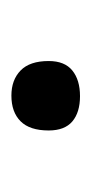

<svg xmlns="http://www.w3.org/2000/svg" viewBox="71 -522 164 347"><g transform="rotate(90 153.5 -349.0)"><path d="M153.3 -287.1Q125 -287.1 107.9 -303.7Q90.8 -320.3 90.8 -354.5Q90.8 -383.3 107.9 -397.2Q125 -411.1 154.3 -411.1Q183.6 -411.1 200 -397.2Q216.3 -383.3 216.3 -354.5Q216.3 -320.3 199.7 -303.7Q183.1 -287.1 153.3 -287.1Z"/></g></svg>

Font: Pinar-DS3-FD Regular
Style: Regular
Weight: 400
Designer: Amin Abedi
Version: Version 3.000